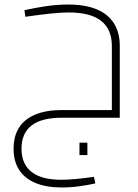

<svg xmlns="http://www.w3.org/2000/svg" viewBox="-20 -520 609 848"><path d="M331 165V110H366V165ZM252 308Q185 308 137.5 288.5Q90 269 65 231Q40 193 40 137Q40 81 64.5 43Q89 5 137 -14.5Q185 -34 253 -34H474V-317Q474 -391 426.5 -428Q379 -465 284 -465Q252 -465 207.5 -460.5Q163 -456 92 -446L88 -475Q127 -484 179 -492Q231 -500 281 -500Q355 -500 405.5 -479.5Q456 -459 482.5 -418Q509 -377 509 -317V0H253Q163 0 119 34.5Q75 69 75 137Q75 204 119 239Q163 274 251 274Q277 274 311 271Q345 268 395 261L401 290Q371 297 331.5 302.5Q292 308 252 308Z"/></svg>

Font: Cairo Play ExtraLight
Style: Regular
Weight: 250
Version: Version 3.119